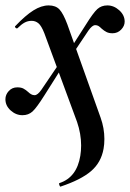

<svg xmlns="http://www.w3.org/2000/svg" viewBox="-29 -415 481 710"><path d="M191 262Q255 241 268 161Q271 143 271 123Q271 80 256 36L135 -292Q124 -320 113 -329Q102 -338 88 -338Q74 -338 62 -331.5Q50 -325 36 -311Q35 -310 33 -310Q30 -310 27.5 -313.5Q25 -317 28 -319Q65 -358 94.5 -376.5Q124 -395 151 -395Q177 -395 191 -380Q205 -365 220 -325L343 20Q357 59 357 99Q357 119 354 135Q345 186 307.5 218Q270 250 195 275Q193 276 190.5 269.5Q188 263 191 262ZM-9 -48Q-9 -65 3.5 -78.5Q16 -92 35 -92Q49 -92 57.5 -87.5Q66 -83 75 -75Q80 -70 86 -66.5Q92 -63 99 -63Q110 -63 124 -83L204 -201L214 -187L135 -62Q106 -16 91 -2.5Q76 11 54 11Q30 11 10.5 -6.5Q-9 -24 -9 -48ZM208 -198 288 -323Q316 -368 331 -381.5Q346 -395 368 -395Q392 -395 412 -377Q432 -359 432 -335Q432 -319 419 -305.5Q406 -292 387 -292Q374 -292 365 -296.5Q356 -301 347 -309Q340 -316 335 -319Q330 -322 323 -322Q312 -322 298 -302L219 -184Z"/></svg>

Font: Cormorant Infant
Style: Bold Italic
Weight: 700
Italic angle: -10°
Designer: Christian Thalmann (Catharsis Fonts)
Foundry: Catharsis Fonts
Version: Version 4.000